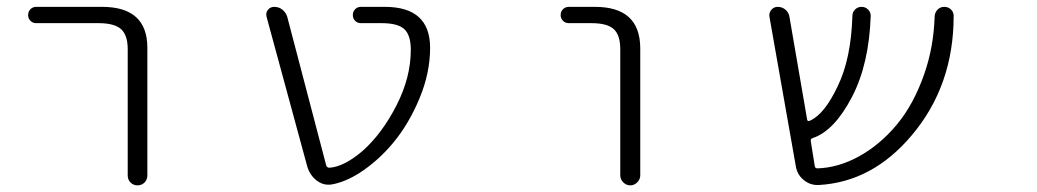

<svg xmlns="http://www.w3.org/2000/svg" viewBox="-20 -565 3040 563"><path d="M85.9 -497.1Q76.2 -497.1 69.3 -503.9Q62.5 -510.7 62.5 -521Q62.5 -531.2 69.3 -538.1Q76.2 -544.9 85.9 -544.9H279.3Q412.1 -544.9 412.1 -424.8V-50.8Q412.1 -38.1 403.8 -29.8Q395.5 -21.5 383.3 -21.5Q371.1 -21.5 362.8 -29.8Q354.5 -38.1 354.5 -50.8V-420.9Q354.5 -461.9 335 -479.5Q315.4 -497.1 269.5 -497.1Z M1043.9 -123Q1100.6 -173.8 1142.6 -255.9Q1184.6 -337.9 1184.6 -418.9Q1184.6 -461.9 1165.5 -479.5Q1146.5 -497.1 1099.6 -497.1H1038.1Q1028.3 -497.1 1021.5 -503.9Q1014.6 -510.7 1014.6 -521Q1014.6 -531.2 1021.5 -538.1Q1028.3 -544.9 1038.1 -544.9H1108.4Q1241.2 -544.9 1241.2 -424.8Q1241.2 -351.6 1210.4 -277.3Q1179.7 -203.1 1134.3 -147.9Q1088.9 -92.8 1032.2 -56.6Q991.2 -31.2 954.1 -24.4Q948.2 -23.4 942.4 -23.4Q924.8 -23.4 909.2 -35.2Q888.7 -50.8 880.9 -77.1L761.7 -515.6Q760.7 -519.5 760.7 -522.5Q760.7 -529.3 765.6 -536.1Q772.5 -544.9 784.2 -544.9Q797.9 -544.9 808.1 -536.6Q818.4 -528.3 822.3 -515.6L936.5 -80.1Q938.5 -73.2 946.3 -73.2Q989.3 -76.2 1043.9 -123Z M1648.4 -497.1Q1637.7 -497.1 1630.9 -503.9Q1624 -510.7 1624 -521Q1624 -531.2 1630.9 -538.1Q1637.7 -544.9 1648.4 -544.9H1724.6Q1856.4 -544.9 1857.4 -424.8V-50.8Q1857.4 -39.1 1848.6 -30.3Q1839.8 -21.5 1828.1 -21.5Q1816.4 -21.5 1807.6 -30.3Q1798.8 -39.1 1798.8 -50.8V-420.9Q1798.8 -461.9 1779.8 -479.5Q1760.7 -497.1 1714.8 -497.1Z M2768.6 -537.1Q2776.4 -529.3 2776.4 -518.6Q2776.4 -313.5 2653.3 -168Q2538.1 -31.2 2380.9 -22.5Q2378.9 -22.5 2377 -22.5Q2354.5 -22.5 2336.9 -37.1Q2317.4 -52.7 2313.5 -78.1L2236.3 -515.6Q2234.4 -527.3 2241.7 -536.1Q2249 -544.9 2260.7 -544.9Q2273.4 -544.9 2283.2 -536.6Q2293 -528.3 2294.9 -515.6L2346.7 -214.8Q2347.7 -208 2354.5 -210.9Q2397.5 -229.5 2436.5 -312.5Q2475.6 -392.6 2479.5 -518.6Q2479.5 -529.3 2487.3 -537.1Q2495.1 -544.9 2506.3 -544.9Q2517.6 -544.9 2525.4 -537.1Q2533.2 -529.3 2533.2 -518.6Q2528.3 -377 2478.5 -281.2Q2426.8 -181.6 2363.3 -160.2Q2356.4 -158.2 2357.4 -151.4L2369.1 -78.1Q2370.1 -71.3 2377 -71.3Q2437.5 -73.2 2497.1 -105.5Q2559.6 -139.6 2609.4 -199.2Q2659.2 -258.8 2690.4 -348.6Q2717.8 -426.8 2720.7 -517.6Q2721.7 -529.3 2729.5 -537.1Q2737.3 -544.9 2749 -544.9Q2760.7 -544.9 2768.6 -537.1Z"/></svg>

Font: Rounded-X Mgen+ 1m light
Style: Regular
Weight: 200
Designer: [Source Han Sans]
Ryoko NISHIZUKA  (kana & ideographs); Paul D. Hunt (Latin, Greek & Cyrillic); Wenlong ZHANG  (bopomofo
Version: Version 1.059.20150602